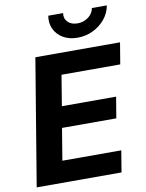

<svg xmlns="http://www.w3.org/2000/svg" viewBox="-101 -1018 829 1088"><g transform="rotate(-10 314.0 -473.5)"><path d="M20.3 0 140.9 -727.5H628.1L607.5 -604.1H269.6L240.6 -428.2H552.7L532.5 -306.9H220.1L189.8 -123.5H528.7L508.4 0ZM396.5 -795Q348.8 -795 314.1 -815.2Q279.3 -835.5 263 -869.9Q246.7 -904.3 253.6 -946.6H339.1Q334 -915.8 354.3 -895.5Q374.6 -875.1 410.2 -875.1Q433.7 -875.1 453.9 -884.4Q474.1 -893.7 487.7 -909.8Q501.3 -926 504.5 -946.6H590.6Q583.7 -904.3 555.6 -869.8Q527.4 -835.3 485.9 -815.1Q444.5 -795 396.5 -795Z"/></g></svg>

Font: Adwaita Sans
Style: Italic
Weight: 400
Italic angle: -9.39999°
Designer: Rasmus Andersson
Foundry: rsms
Version: Version 4.001;git-9221beed3